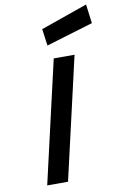

<svg xmlns="http://www.w3.org/2000/svg" viewBox="-103 -1014 683 1072"><g transform="rotate(-10 239.0 -478.5)"><path d="M234 -692H352L193 0H75ZM464 -957 478 -849 212 -769 199 -864Z"/></g></svg>

Font: Panefresco 800wt
Style: Italic
Weight: 800
Foundry: Campivisivi & Chank Co
Version: Version 1.001